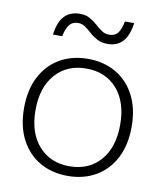

<svg xmlns="http://www.w3.org/2000/svg" viewBox="-81 -765 713 840"><g transform="rotate(10 276.0 -344.5)"><path d="M276 -510Q346 -510 400 -479Q454 -448 484.5 -389.5Q515 -331 515 -250Q515 -169 484.5 -110.5Q454 -52 400 -21Q346 10 276 10Q206 10 152 -21Q98 -52 67.5 -110.5Q37 -169 37 -250Q37 -331 67.5 -389.5Q98 -448 152 -479Q206 -510 276 -510ZM276 -467Q191 -467 139.5 -409Q88 -351 88 -250Q88 -149 139.5 -91Q191 -33 276 -33Q362 -33 413 -91Q464 -149 464 -250Q464 -351 413 -409Q362 -467 276 -467ZM447 -699Q433 -589 348 -589Q321 -589 302 -599Q283 -609 268 -622.5Q253 -636 238.5 -646.5Q224 -657 206 -657Q180 -657 166.5 -638.5Q153 -620 147 -588H106Q119 -698 207 -698Q233 -698 251.5 -687.5Q270 -677 285 -663.5Q300 -650 314.5 -640Q329 -630 348 -630Q374 -630 387 -648Q400 -666 406 -699Z"/></g></svg>

Font: Prodigy Sans Light
Style: Regular
Weight: 300
Designer: Wei Huang
Foundry: Wei Huang
Version: Version 1.003; ttfautohint (v1.8.3)